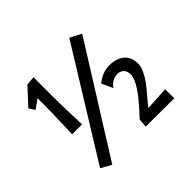

<svg xmlns="http://www.w3.org/2000/svg" viewBox="-156 -870 1092 1092"><g transform="rotate(-45 390.0 -324.0)"><path d="M517 -666 585 -630 179 18 116 -17ZM552 -65 695 -73 696 0 467 -1 471 -54Q617 -206 617 -270Q617 -298 602 -312.5Q587 -327 565 -327Q543 -327 523 -315.5Q503 -304 492 -285L461 -353Q510 -394 566.5 -394Q623 -394 656.5 -366Q690 -338 690 -284Q690 -259 674.5 -228Q659 -197 642 -174.5Q625 -152 594.5 -116.5Q564 -81 552 -65ZM91 -511 68 -546 160 -646 214 -651V-543Q214 -430 215 -413L220 -266H140L145 -424Q146 -455 146 -495V-550Z"/></g></svg>

Font: Fresca
Style: Regular
Weight: 400
Designer: Iván Moreno
Foundry: Fontstage
Version: Version 1.001